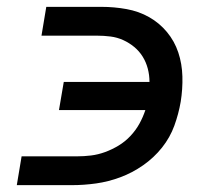

<svg xmlns="http://www.w3.org/2000/svg" viewBox="-20 -540 640 560"><path d="M190 0H29L43 -84H204Q225 -84 245.5 -86.5Q266 -89 286.5 -96.5Q307 -104 326 -115.5Q345 -127 360.5 -143.5Q376 -160 386.5 -179Q397 -198 404 -219H152L166 -301H416Q416 -321 411 -340Q406 -359 396 -375Q386 -391 371.5 -403Q357 -415 339.5 -423Q322 -431 302.5 -433.5Q283 -436 262 -436H101L115 -520H276Q313 -520 349 -513.5Q385 -507 415 -490Q445 -473 467 -446.5Q489 -420 500 -387Q511 -354 512 -317Q513 -280 507 -243Q501 -208 488.5 -173.5Q476 -139 452.5 -109.5Q429 -80 397.5 -58Q366 -36 331 -23Q296 -10 260.5 -5Q225 0 190 0Z"/></svg>

Font: Iosevka Md Ex Obl
Style: Regular
Weight: 500
Width: 7
Italic angle: -9°
Monospace: yes
Designer: Belleve Invis
Foundry: Belleve Invis
Version: Version 32.5.0; ttfautohint (v1.8.4)